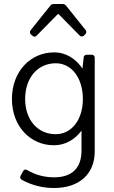

<svg xmlns="http://www.w3.org/2000/svg" viewBox="-20 -734 571 965"><path d="M270.5 -663.1H274.4L379.9 -555.7C386.7 -548.8 395.5 -548.8 402.3 -555.7L408.2 -561.5C415 -568.4 416 -575.2 410.2 -583L312.5 -705.1C307.6 -711.9 300.8 -713.9 293 -713.9H252C244.1 -713.9 237.3 -711.9 232.4 -705.1L134.8 -583C128.9 -575.2 128.9 -567.4 135.7 -560.5L142.6 -554.7C149.4 -547.9 158.2 -547.9 165 -555.7ZM400.4 -444.3 394.5 -389.6C361.3 -437.5 313.5 -470.7 252 -470.7C133.8 -470.7 40 -376 40 -236.3C40 -97.7 133.8 -3.9 251 -3.9C309.6 -3.9 356.4 -33.2 389.6 -77.1V23.4C389.6 109.4 342.8 157.2 252 157.2C206.1 157.2 160.2 146.5 117.2 121.1C108.4 116.2 100.6 117.2 95.7 127L84 148.4C79.1 157.2 81.1 165 89.8 169.9C140.6 197.3 193.4 210.9 252 210.9C376 210.9 456.1 142.6 456.1 27.3V-443.4C456.1 -453.1 450.2 -459 440.4 -459H417C407.2 -459 401.4 -454.1 400.4 -444.3ZM259.8 -59.6C168.9 -59.6 106.4 -131.8 106.4 -236.3C106.4 -342.8 168.9 -416 260.7 -416C339.8 -416 396.5 -341.8 396.5 -236.3C396.5 -131.8 339.8 -59.6 259.8 -59.6Z"/></svg>

Font: Ed Sans Neue Light
Style: Regular
Weight: 300
Designer: Stephen Hutchings
Version: Version 1.004;PS 001.004;hotconv 1.0.88;makeotf.lib2.5.64775